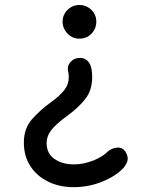

<svg xmlns="http://www.w3.org/2000/svg" viewBox="-20 -588 604 774"><path d="M232.4 -500.5Q232.4 -528.3 252.2 -548.1Q272 -567.9 300.3 -567.9Q327.6 -567.9 347.9 -548.8Q368.2 -529.8 368.2 -500.5Q368.2 -472.2 348.6 -452.1Q329.1 -432.1 300.3 -432.1Q271.5 -432.1 252 -452.9Q232.4 -473.6 232.4 -500.5ZM485.8 23.9Q500.5 47.4 491.2 67.6Q481.9 87.9 466.3 100.1Q435.1 128.4 384 147.5Q333 166.5 275.9 166.5Q219.7 166.5 174.3 144.3Q128.9 122.1 102.5 81.8Q76.2 41.5 76.2 -13.2Q76.2 -69.8 108.6 -106.9Q141.1 -144 186.5 -176.8Q221.2 -201.7 239.3 -224.9Q257.3 -248 257.3 -277.3Q257.3 -289.6 254.9 -298.8Q249.5 -320.3 262.2 -335.7Q274.9 -351.1 291.5 -353.5Q314.5 -357.4 328.1 -346.9Q341.8 -336.4 346.7 -318.8Q349.1 -311 350.3 -300Q351.6 -289.1 351.6 -277.8Q351.6 -224.1 324 -189.2Q296.4 -154.3 254.9 -124Q206.5 -88.9 187.3 -64.2Q168 -39.6 168 -10.7Q168 30.3 199.2 52.5Q230.5 74.7 277.8 74.7Q316.9 74.7 355.5 59.3Q394 43.9 414.6 22.9Q431.6 8.3 453.1 7.1Q474.6 5.9 485.8 23.9Z"/></svg>

Font: Mikhak Medium
Style: Regular
Weight: 500
Designer: Amin Abedi
Version: Version 3.3